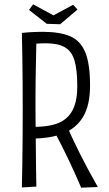

<svg xmlns="http://www.w3.org/2000/svg" viewBox="-20 -861 502 887"><path d="M128 -221 124 -275Q177 -274 217 -282.5Q257 -291 283.5 -312.5Q310 -334 323.5 -370.5Q337 -407 337 -462Q337 -539 324 -582Q311 -625 279 -643Q247 -661 192 -661Q172 -661 149.5 -659.5Q127 -658 100 -654L81 -709Q99 -711 115 -712Q131 -713 147 -713.5Q163 -714 177 -714Q255 -714 303 -694Q351 -674 373.5 -620.5Q396 -567 396 -465Q396 -375 364 -321.5Q332 -268 272 -244.5Q212 -221 128 -221ZM81 5Q82 -37 83 -97Q84 -157 84.5 -225Q85 -293 85 -355Q85 -418 84.5 -485Q84 -552 83 -611Q82 -670 81 -709L149 -701Q148 -679 147.5 -644.5Q147 -610 146 -569.5Q145 -529 144.5 -489Q144 -449 144 -414Q144 -379 144 -356Q144 -325 144.5 -280.5Q145 -236 145.5 -186Q146 -136 146.5 -87.5Q147 -39 148 1ZM355 6Q327 -60 295.5 -126Q264 -192 226 -263L283 -292Q314 -221 351 -147.5Q388 -74 432 3ZM258 -749 196 -751 114 -815 133 -841 227 -790 318 -839 338 -817Z"/></svg>

Font: Truculenta Light
Style: Regular
Weight: 300
Version: Version 1.002